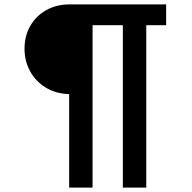

<svg xmlns="http://www.w3.org/2000/svg" viewBox="-20 -756 870 869"><path d="M293 93V-330Q232 -332 186.5 -360Q141 -388 116 -434Q91 -480 91 -535Q91 -594 117.5 -639.5Q144 -685 190 -710.5Q236 -736 293 -736H732V-642H642V93H536V-642H399V93Z"/></svg>

Font: Alata
Style: Regular
Weight: 400
Designer: Spyros Zevelakis, Eben Sorkin
Foundry: Spyros Zevelakis
Version: Version 1.005; ttfautohint (v1.8.4.7-5d5b)